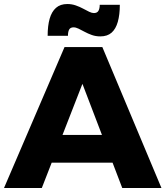

<svg xmlns="http://www.w3.org/2000/svg" viewBox="-25 -935 823 955"><path d="M296 -701H484L778 0H583L385 -518L183 0H-5ZM175 -264H584V-126H175ZM571 -911Q571 -862 561 -826.5Q551 -791 530 -772.5Q509 -754 474 -754Q451 -754 431.5 -761Q412 -768 395.5 -777Q379 -786 365.5 -792.5Q352 -799 341 -799Q325 -799 319 -788Q313 -777 313 -757H212Q212 -807 222 -842Q232 -877 253.5 -896Q275 -915 310 -915Q332 -915 352 -908Q372 -901 388.5 -892Q405 -883 418.5 -876.5Q432 -870 442 -870Q458 -870 464.5 -881Q471 -892 471 -911Z"/></svg>

Font: Alexandria
Style: Bold
Weight: 700
Designer: Mohamed Gaber
Foundry: Kief Type Foundry
Version: Version 5.100